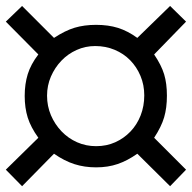

<svg xmlns="http://www.w3.org/2000/svg" viewBox="-44 -691 646 646"><path d="M85 -227.5Q59.6 -262.7 49.3 -295.4Q39.1 -328.1 39.1 -368.2Q39.1 -408.2 49.3 -441.4Q59.6 -474.6 85 -507.8L-24.4 -618.2L30.3 -670.9L137.7 -563.5Q174.8 -587.9 207 -597.7Q239.3 -607.4 279.3 -607.4Q320.3 -607.4 353 -597.2Q385.7 -586.9 418 -563.5L528.3 -670.9L582 -618.2L474.6 -507.8Q499 -471.7 508.3 -440.9Q517.6 -410.2 517.6 -369.1Q517.6 -328.1 508.3 -296.4Q499 -264.6 474.6 -227.5L582 -120.1L528.3 -64.5L418 -173.8Q384.8 -150.4 352.1 -139.2Q319.3 -127.9 279.3 -127.9Q240.2 -127.9 206.5 -138.7Q172.9 -149.4 137.7 -173.8L30.3 -64.5L-24.4 -120.1ZM276.4 -536.1Q243.2 -536.1 213.9 -522.9Q184.6 -509.8 162.6 -486.8Q140.6 -463.9 127.4 -433.6Q114.3 -403.3 114.3 -369.1Q114.3 -334 127.4 -303.2Q140.6 -272.5 163.1 -249Q185.5 -225.6 215.3 -212.4Q245.1 -199.2 279.3 -199.2Q314.5 -199.2 343.8 -212.4Q373 -225.6 395 -248.5Q417 -271.5 429.2 -302.7Q441.4 -334 441.4 -370.1Q441.4 -405.3 428.7 -435.5Q416 -465.8 394 -488.3Q372.1 -510.7 341.8 -523.4Q311.5 -536.1 276.4 -536.1Z"/></svg>

Font: Jomolhari
Style: Regular
Weight: 400
Designer: Christopher J. Fynn
Foundry: Christopher  J.  Fynn (Karma Drubgy¸ Tenzin).
Version: Version alpha 0.003c 2006